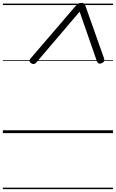

<svg xmlns="http://www.w3.org/2000/svg" viewBox="-20 -923 803 1331"><path d="M194 -520 496 -872Q510 -888 520 -895.5Q530 -903 544 -903Q558 -903 564.5 -895.5Q571 -888 576 -872L701 -519Q705 -508 702 -499.5Q699 -491 685 -485Q671 -479 663.5 -483.5Q656 -488 651 -500L532 -842L233 -491Q223 -480 214 -479Q205 -478 194 -486Q184 -494 184.5 -502Q185 -510 194 -520ZM0 378H763V388H0ZM0 -20H763V0H0ZM0 -505H763V-500H0ZM0 -898H763V-888H0Z"/></svg>

Font: Playwrite DE SAS Guides
Style: Regular
Weight: 400
Designer: Veronika Burian, José Scaglione
Foundry: TypeTogether
Version: Version 1.003